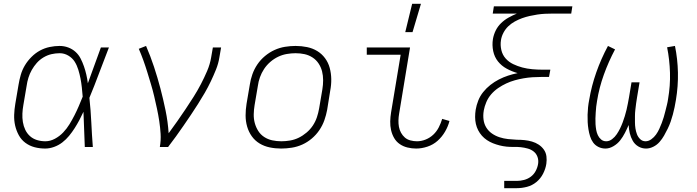

<svg xmlns="http://www.w3.org/2000/svg" viewBox="-20 -768 3640 1003"><path d="M216 8Q187 8 160.5 1Q134 -6 112.5 -22Q91 -38 78 -62Q65 -86 59 -112.5Q53 -139 54 -168Q55 -197 60 -226L77 -326Q81 -351 88.5 -377Q96 -403 110 -426.5Q124 -450 144.5 -470.5Q165 -491 189 -504Q213 -517 239.5 -522.5Q266 -528 291 -528Q315 -528 336.5 -520Q358 -512 374.5 -497Q391 -482 401 -462.5Q411 -443 418.5 -421.5Q426 -400 431 -378Q436 -356 439 -333Q456 -380 473 -426.5Q490 -473 507 -520H549Q523 -454 498.5 -388Q474 -322 447 -257Q454 -193 457 -128.5Q460 -64 465 0H423Q421 -46 419.5 -92Q418 -138 416 -184Q406 -162 394.5 -140.5Q383 -119 370 -98.5Q357 -78 341 -58.5Q325 -39 305.5 -24Q286 -9 262.5 -0.5Q239 8 216 8ZM217 -30Q242 -30 266.5 -43Q291 -56 310 -76Q329 -96 343 -119Q357 -142 369 -165.5Q381 -189 391.5 -213.5Q402 -238 412 -263Q410 -287 407.5 -311Q405 -335 400.5 -358Q396 -381 389 -404Q382 -427 370 -446Q358 -465 337 -477.5Q316 -490 292 -490Q270 -490 248.5 -485Q227 -480 207 -468Q187 -456 172 -439Q157 -422 146 -402.5Q135 -383 128.5 -362Q122 -341 119 -319L102 -219Q98 -197 97 -174.5Q96 -152 99.5 -130.5Q103 -109 112 -90Q121 -71 136.5 -57Q152 -43 173 -36.5Q194 -30 217 -30Z M815 0Q821 -35 819 -68.5Q817 -102 812 -135Q807 -168 800 -200.5Q793 -233 785.5 -265Q778 -297 768.5 -328.5Q759 -360 749.5 -391Q740 -422 729 -452.5Q718 -483 705 -513L743 -528Q766 -475 784.5 -419Q803 -363 818 -306Q833 -249 845 -190.5Q857 -132 861 -72Q884 -103 906 -134.5Q928 -166 949.5 -198Q971 -230 991.5 -262.5Q1012 -295 1029.5 -328.5Q1047 -362 1062 -397Q1077 -432 1083 -468L1092 -520H1135L1126 -468Q1121 -436 1108.5 -405Q1096 -374 1081.5 -343.5Q1067 -313 1050 -283.5Q1033 -254 1014.5 -225Q996 -196 977 -167.5Q958 -139 938.5 -111Q919 -83 899 -55Q879 -27 858 0Z M1449 8Q1418 8 1389 2Q1360 -4 1336 -18.5Q1312 -33 1295.5 -56Q1279 -79 1271 -107Q1263 -135 1263 -165Q1263 -195 1268 -226L1285 -326Q1289 -353 1298.5 -380Q1308 -407 1324.5 -431.5Q1341 -456 1364.5 -475.5Q1388 -495 1414.5 -507Q1441 -519 1469 -523.5Q1497 -528 1524 -528Q1555 -528 1584 -522Q1613 -516 1637 -501.5Q1661 -487 1678 -464Q1695 -441 1702.5 -413Q1710 -385 1710.5 -355Q1711 -325 1705 -294L1689 -194Q1684 -167 1674.5 -140Q1665 -113 1648.5 -88.5Q1632 -64 1609 -44.5Q1586 -25 1559.5 -13Q1533 -1 1504.5 3.5Q1476 8 1449 8ZM1450 -30Q1472 -30 1495.5 -34Q1519 -38 1540.5 -48.5Q1562 -59 1581.5 -75.5Q1601 -92 1614.5 -112.5Q1628 -133 1635.5 -155.5Q1643 -178 1647 -201L1664 -301Q1668 -325 1668 -349Q1668 -373 1662.5 -395Q1657 -417 1644.5 -436Q1632 -455 1613 -467.5Q1594 -480 1571.5 -485Q1549 -490 1524 -490Q1502 -490 1478.5 -486Q1455 -482 1433 -471.5Q1411 -461 1392 -444.5Q1373 -428 1359.5 -407.5Q1346 -387 1338 -364.5Q1330 -342 1327 -319L1310 -219Q1306 -195 1305.5 -171Q1305 -147 1311 -125Q1317 -103 1329 -84Q1341 -65 1360 -52.5Q1379 -40 1402 -35Q1425 -30 1450 -30Z M2154 8Q2131 8 2108.5 2.5Q2086 -3 2068 -15.5Q2050 -28 2039 -47Q2028 -66 2023 -88Q2018 -110 2018.5 -133.5Q2019 -157 2023 -181L2073 -482H1896V-520H2122L2065 -174Q2062 -157 2061.5 -139.5Q2061 -122 2064 -105.5Q2067 -89 2075 -74.5Q2083 -60 2095 -49.5Q2107 -39 2124 -34.5Q2141 -30 2158 -30Q2181 -30 2203.5 -39Q2226 -48 2243.5 -64.5Q2261 -81 2272 -102.5Q2283 -124 2290 -147L2328 -136Q2321 -108 2305 -80.5Q2289 -53 2266 -32.5Q2243 -12 2213 -2Q2183 8 2154 8ZM2097 -600 2133 -748H2179L2135 -600Z M2614 215V177H2680Q2698 177 2717.5 172Q2737 167 2753 155Q2769 143 2778.5 125Q2788 107 2791 88Q2794 69 2788 52Q2782 35 2768.5 24Q2755 13 2737 8Q2719 3 2701 1Q2683 -1 2664 -0.5Q2645 0 2626 -2Q2607 -4 2589.5 -8.5Q2572 -13 2555.5 -19.5Q2539 -26 2524 -36Q2509 -46 2497.5 -59Q2486 -72 2478 -87.5Q2470 -103 2466 -120.5Q2462 -138 2462 -157Q2462 -176 2465 -195Q2469 -219 2478.5 -243Q2488 -267 2504.5 -287.5Q2521 -308 2542 -324.5Q2563 -341 2586.5 -353Q2610 -365 2634.5 -373Q2659 -381 2684 -386Q2653 -395 2626.5 -409.5Q2600 -424 2581.5 -447Q2563 -470 2556.5 -501Q2550 -532 2555 -564Q2559 -587 2569.5 -608.5Q2580 -630 2597.5 -647Q2615 -664 2636.5 -676Q2658 -688 2680 -697H2554L2560 -735H2970L2964 -697H2866Q2846 -697 2826.5 -696Q2807 -695 2787 -692Q2767 -689 2747 -684.5Q2727 -680 2707.5 -673Q2688 -666 2669 -655.5Q2650 -645 2635 -630.5Q2620 -616 2610 -597Q2600 -578 2597 -558Q2593 -532 2599 -506.5Q2605 -481 2621.5 -462.5Q2638 -444 2661 -433Q2684 -422 2708.5 -415.5Q2733 -409 2760 -406.5Q2787 -404 2814 -404H2855L2848 -366H2807Q2784 -366 2761.5 -364.5Q2739 -363 2715.5 -359Q2692 -355 2669 -348.5Q2646 -342 2624.5 -332Q2603 -322 2582.5 -308Q2562 -294 2546 -275.5Q2530 -257 2520.5 -234.5Q2511 -212 2507 -190V-189Q2503 -166 2506 -143Q2509 -120 2520.5 -101.5Q2532 -83 2550 -70.5Q2568 -58 2589.5 -51Q2611 -44 2634 -41.5Q2657 -39 2680 -38Q2701 -38 2720.5 -36Q2740 -34 2759 -28.5Q2778 -23 2794 -12.5Q2810 -2 2821 13.5Q2832 29 2834.5 48.5Q2837 68 2834 88Q2830 114 2817 139.5Q2804 165 2782 183Q2760 201 2733 208Q2706 215 2680 215Z M3143 8Q3123 8 3106 -0.5Q3089 -9 3078.5 -23.5Q3068 -38 3062.5 -56Q3057 -74 3054 -92.5Q3051 -111 3050 -130Q3049 -149 3049.5 -168.5Q3050 -188 3052 -207.5Q3054 -227 3058 -247Q3070 -319 3095 -390Q3120 -461 3156 -528L3193 -510Q3159 -446 3134.5 -378Q3110 -310 3099 -241Q3096 -226 3094.5 -210.5Q3093 -195 3092 -180Q3091 -165 3090.5 -149.5Q3090 -134 3091 -119Q3092 -104 3094.5 -89.5Q3097 -75 3103 -62Q3109 -49 3120 -39.5Q3131 -30 3147 -30Q3163 -30 3177.5 -41Q3192 -52 3202 -67Q3212 -82 3219.5 -97.5Q3227 -113 3233 -129Q3239 -145 3244 -161.5Q3249 -178 3253 -194.5Q3257 -211 3260 -227.5Q3263 -244 3266 -260L3279 -338H3321L3308 -260Q3305 -244 3303 -227.5Q3301 -211 3299 -194.5Q3297 -178 3297 -161.5Q3297 -145 3297 -129Q3297 -113 3299.5 -97Q3302 -81 3307.5 -66.5Q3313 -52 3324.5 -41Q3336 -30 3352 -30Q3368 -30 3382.5 -40.5Q3397 -51 3407 -65Q3417 -79 3424 -94.5Q3431 -110 3437 -125.5Q3443 -141 3447.5 -156.5Q3452 -172 3456 -188Q3460 -204 3464 -220Q3468 -236 3470 -251Q3482 -320 3480 -388Q3478 -456 3465 -521L3506 -528Q3520 -460 3521.5 -389Q3523 -318 3511 -246Q3508 -227 3504 -208Q3500 -189 3495 -170Q3490 -151 3483.5 -132.5Q3477 -114 3468 -95.5Q3459 -77 3449 -59.5Q3439 -42 3425.5 -26.5Q3412 -11 3393 -1.5Q3374 8 3355 8Q3333 8 3314.5 -3Q3296 -14 3285.5 -32.5Q3275 -51 3270 -72Q3265 -93 3264 -115Q3255 -94 3244.5 -73.5Q3234 -53 3220 -35Q3206 -17 3185 -4.5Q3164 8 3143 8Z"/></svg>

Font: Iosevka Extralight Extended
Style: Italic
Weight: 200
Width: 7
Italic angle: -9°
Monospace: yes
Designer: Belleve Invis
Foundry: Belleve Invis
Version: Version 32.5.0; ttfautohint (v1.8.4)